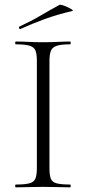

<svg xmlns="http://www.w3.org/2000/svg" viewBox="-20 -803 370 823"><path d="M192 -81Q192 -52 198 -37Q204 -22 223.5 -17Q243 -12 281 -12Q283 -12 283 -6Q283 0 281 0Q257 0 228 -1Q199 -2 164 -2Q131 -2 101.5 -1Q72 0 48 0Q45 0 45 -6Q45 -12 48 -12Q86 -12 105.5 -17Q125 -22 131.5 -37Q138 -52 138 -81V-544Q138 -573 131.5 -587.5Q125 -602 105.5 -607.5Q86 -613 48 -613Q45 -613 45 -619Q45 -625 48 -625Q72 -625 101.5 -623.5Q131 -622 164 -622Q199 -622 228.5 -623.5Q258 -625 281 -625Q283 -625 283 -619Q283 -613 281 -613Q243 -613 224 -607Q205 -601 198.5 -586Q192 -571 192 -542ZM68 -679Q64 -677 62 -682.5Q60 -688 63 -689Q113 -712 153.5 -736Q194 -760 235 -782Q238 -784 249 -780.5Q260 -777 271.5 -771.5Q283 -766 289 -761.5Q295 -757 290 -756Q223 -740 171 -721Q119 -702 68 -679Z"/></svg>

Font: Cormorant Light
Style: Regular
Weight: 300
Designer: Christian Thalmann (Catharsis Fonts)
Foundry: Catharsis Fonts
Version: Version 4.000